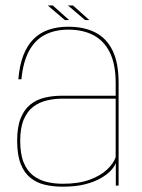

<svg xmlns="http://www.w3.org/2000/svg" viewBox="-20 -698 533 722"><path d="M215.5 4Q265 4 300.8 -5.2Q336.5 -14.5 360.5 -28.8Q384.5 -43 398 -58Q411.5 -73 415.5 -85V0H426V-387Q426 -462 403.2 -508.2Q380.5 -554.5 338.2 -576Q296 -597.5 237 -597.5Q196.5 -597.5 163.8 -586.5Q131 -575.5 107 -552Q83 -528.5 68.2 -491Q53.5 -453.5 49 -400H60.5Q67 -466 89.5 -507Q112 -548 149.2 -567.2Q186.5 -586.5 237 -586.5Q292 -586.5 331.8 -565.5Q371.5 -544.5 393.2 -500.2Q415 -456 415 -386V-338H212.5Q178.5 -338 148 -330.8Q117.5 -323.5 94.2 -305Q71 -286.5 57.8 -253.5Q44.5 -220.5 44.5 -168.5Q44.5 -115.5 57.8 -81.8Q71 -48 94.5 -29.2Q118 -10.5 149 -3.2Q180 4 215.5 4ZM216 -7Q184 -7 155.2 -14Q126.5 -21 104 -38.5Q81.5 -56 68.8 -87.5Q56 -119 56 -168.5Q56 -217 69.2 -248.2Q82.5 -279.5 105 -296.5Q127.5 -313.5 155.8 -320.2Q184 -327 214 -327H415V-107Q407.5 -84.5 383.5 -61.2Q359.5 -38 318 -22.5Q276.5 -7 216 -7ZM300 -622.5H316L254.5 -677.5H235.5ZM224 -622.5H240L178.5 -677.5H159.5Z"/></svg>

Font: Anybody Thin
Style: Regular
Weight: 100
Designer: Tyler Finck
Foundry: Etcetera Type Company
Version: Version 1.114;gftools[0.9.25]